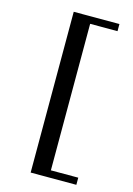

<svg xmlns="http://www.w3.org/2000/svg" viewBox="-125 -760 667 962"><g transform="rotate(15 208.0 -279.0)"><path d="M134 138V-696H371V-659H229V101H371V138Z"/></g></svg>

Font: Wittgenstein SemiBold
Style: Regular
Weight: 600
Designer: Jörg Drees
Foundry: Jörg Drees
Version: Version 1.500